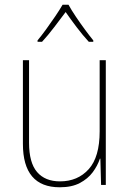

<svg xmlns="http://www.w3.org/2000/svg" viewBox="-20 -783 553 813"><path d="M428 -528V0H408L405 -111H403Q393 -81 372.5 -53.5Q352 -26 318 -8Q284 10 233 10Q77 10 77 -174V-528H103V-179Q103 -94 137 -54.5Q171 -15 234 -15Q309 -15 355.5 -66.5Q402 -118 402 -227V-528ZM270 -763Q282 -741 301.5 -712Q321 -683 341 -656Q361 -629 375 -612V-606H356Q331 -633 304.5 -668Q278 -703 258 -732Q237 -704 210 -668.5Q183 -633 158 -606H139V-612Q155 -631 175 -658.5Q195 -686 214 -714Q233 -742 245 -763Z"/></svg>

Font: Noto Sans Kannada SemiCondensed Thin
Style: Regular
Weight: 100
Width: 4
Designer: Jelle Bosma - Monotype Design Team
Foundry: Monotype Imaging Inc.
Version: Version 2.005; ttfautohint (v1.8.4.7-5d5b)